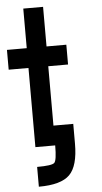

<svg xmlns="http://www.w3.org/2000/svg" viewBox="-70 -916 639 1208"><g transform="rotate(-5 250.0 -312.5)"><path d="M125 -500H0V-625H125V-875H250V-625H375V-500H250V0H125ZM125 -125H375V0Q375 140.6 320.3 195.3Q265.6 250 125 250V125Q218.8 125 234.4 109.4Q250 93.8 250 0H125Z"/></g></svg>

Font: CraftyPE
Style: Regular
Weight: 400
Designer: Erek Butcher
Foundry: Haunted Coop
Version: Version 0.018;April 4, 2024;FontCreator 15.0.0.2962 64-bit